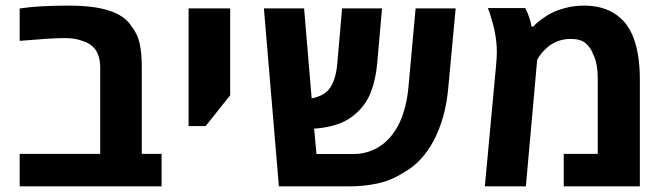

<svg xmlns="http://www.w3.org/2000/svg" viewBox="-20 -661 2380 681"><path d="M49.8 0V-115.2H335.4V-419.4Q335.4 -460.9 319.1 -484.1Q302.7 -507.3 270 -516.6Q246.1 -525.9 211.4 -525.9Q182.6 -525.9 144.5 -523.4Q106.4 -521 49.8 -516.1V-630.9Q114.3 -641.1 223.6 -641.1Q312.5 -641.1 366.7 -623.5Q422.9 -605.5 446.8 -567.4Q468.3 -540 475.6 -505.9Q482.9 -471.7 482.9 -425.3V-115.2H553.2V0Z M648.9 -213.9V-631.3H796.4V-323.2L709.5 -213.9Z M969.2 0 916 -631.3H1058.6L1085.4 -312Q1101.6 -314.9 1118.2 -322.5Q1134.8 -330.1 1145.5 -342.8Q1158.2 -357.4 1166 -381.6Q1173.8 -405.8 1176.3 -435.1L1193.4 -631.3H1335L1317.9 -437Q1313 -381.3 1296.6 -337.4Q1280.3 -293.5 1247.1 -262.7Q1219.2 -235.8 1183.1 -222.4Q1147 -209 1100.6 -205.1H1094.2L1102.5 -114.7H1233.4Q1284.2 -114.7 1325.7 -141.1Q1367.2 -167.5 1394 -219.2Q1421.4 -273.9 1428.7 -351.6L1454.1 -631.3H1596.2L1569.8 -348.1Q1564.9 -293 1551.3 -245.6Q1537.6 -198.2 1517.1 -160.2Q1497.6 -124 1471.4 -95.7Q1445.3 -67.4 1409.7 -47.9Q1368.2 -21 1320.1 -10.5Q1272 0 1217.8 0Z M1699.7 0 1739.3 -426.8Q1742.2 -457 1742.2 -476.6Q1742.2 -511.2 1734.9 -547.9Q1732.9 -560.5 1727.8 -578.1Q1722.7 -595.7 1719.2 -607.9Q1717.3 -614.3 1715.1 -620.1Q1712.9 -626 1710.4 -632.3H1842.8Q1860.4 -598.6 1865.2 -566.9H1872.1Q1878.9 -576.2 1898.7 -591.1Q1918.5 -606 1937 -615.2Q1956.5 -625 1986.8 -633.1Q2017.1 -641.1 2052.7 -641.1Q2093.3 -641.1 2125.7 -629.4Q2158.2 -617.7 2180.7 -596.7Q2194.8 -584.5 2204.8 -569.8Q2214.8 -555.2 2222.2 -538.6Q2249.5 -476.6 2249.5 -378.9V0H1979.5V-115.2H2100.1V-378.9Q2100.1 -439 2083.5 -469.2Q2075.2 -492.2 2057.4 -507.6Q2039.6 -522.9 2004.9 -522.9Q1980 -522.9 1960.2 -515.6Q1940.4 -508.3 1926.3 -497.1Q1898.9 -474.6 1885.3 -449.2L1845.2 0Z"/></svg>

Font: Open Sans
Style: Bold
Weight: 700
Designer: Monotype Design Team
Foundry: Monotype Imaging Inc.
Version: Version 3.000; ttfautohint (v1.8.4)